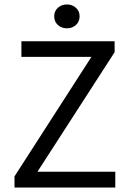

<svg xmlns="http://www.w3.org/2000/svg" viewBox="-20 -841 579 861"><path d="M45 0V-50L390 -586H76V-656H494V-607L148 -71H497V0ZM280 -714Q256 -714 239.5 -729Q223 -744 223 -768Q223 -791 239.5 -806Q256 -821 280 -821Q304 -821 320.5 -806Q337 -791 337 -768Q337 -744 320.5 -729Q304 -714 280 -714Z"/></svg>

Font: Pinyin1712
Style: Regular
Weight: 400
Version: Version 1